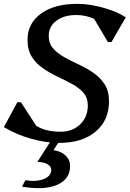

<svg xmlns="http://www.w3.org/2000/svg" viewBox="-28 -726 673 997"><path d="M280 16Q209 16 132 -6Q55 -28 -8 -66L62 -195H81L160 -73Q209 -42 286 -42Q349 -42 388.5 -80.5Q428 -119 428 -179Q428 -218 405.5 -244Q383 -270 347 -289.5Q311 -309 271 -328Q231 -347 195.5 -371Q160 -395 137.5 -430.5Q115 -466 115 -519Q115 -605 185 -655.5Q255 -706 374 -706Q416 -706 461.5 -697Q507 -688 550 -672.5Q593 -657 625 -636L551 -508H532L461 -628Q418 -648 368 -648Q304 -648 264.5 -618Q225 -588 225 -540Q225 -501 247.5 -475Q270 -449 306 -429Q342 -409 382 -390.5Q422 -372 457.5 -347.5Q493 -323 515.5 -288Q538 -253 538 -200Q538 -101 468.5 -42.5Q399 16 280 16ZM86 243 104 210Q162 219 200 203.5Q238 188 238 156Q238 138 218.5 126.5Q199 115 166 115L248 -13H292L250 54Q289 59 312.5 81.5Q336 104 336 136Q336 205 268 234Q200 263 86 243Z"/></svg>

Font: Platypi
Style: Italic
Weight: 400
Italic angle: -13°
Designer: David Sargent
Foundry: Bolt Cutter Type
Version: Version 1.200; ttfautohint (v1.8.4.7-5d5b)